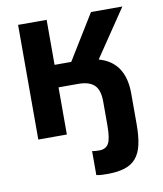

<svg xmlns="http://www.w3.org/2000/svg" viewBox="-83 -598 743 874"><g transform="rotate(-10 288.5 -160.5)"><path d="M292 94Q301 96 309.5 96.5Q318 97 326 97Q355 97 368 75Q381 53 381 -10V-119Q381 -173 357 -195.5Q333 -218 283 -218H192V0H60V-530H192V-322H269L397 -530H542L394 -311Q513 -278 513 -133V8Q513 64 504.5 102.5Q496 141 476 164.5Q456 188 423.5 198.5Q391 209 344 209Q332 209 318.5 208.5Q305 208 292 205Z"/></g></svg>

Font: Golos Text DemiBold
Style: Regular
Weight: 600
Designer: A.Korolkova, Vitaly Kuzmin
Foundry: ParaType Ltd
Version: Version 2.002